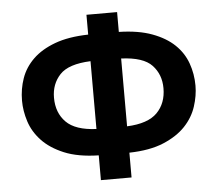

<svg xmlns="http://www.w3.org/2000/svg" viewBox="-52 -782 964 849"><g transform="rotate(-5 430.0 -357.0)"><path d="M45 -370Q45 -422 61.5 -469Q78 -516 115.5 -552.5Q153 -589 213.5 -611.5Q274 -634 362 -636V-724H498V-636Q585 -634 645.5 -611.5Q706 -589 743.5 -553Q781 -517 798 -469.5Q815 -422 815 -370Q815 -325 799.5 -277.5Q784 -230 747.5 -191.5Q711 -153 650 -127.5Q589 -102 498 -100V10H362V-100Q270 -102 209 -127.5Q148 -153 111.5 -192Q75 -231 60 -278Q45 -325 45 -370ZM498 -217Q591 -221 632 -262.5Q673 -304 673 -371Q673 -432 634.5 -473Q596 -514 498 -518ZM187 -371Q187 -304 228 -262.5Q269 -221 362 -217V-518Q264 -514 225.5 -473Q187 -432 187 -371Z"/></g></svg>

Font: BC Sans
Style: Bold
Weight: 700
Designer: Monotype Design Team
Province of B.C.
Foundry: Monotype Imaging Inc.
Version: Version 2.000;GOOG;noto-source:20170915:90ef993387c0